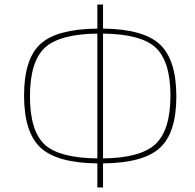

<svg xmlns="http://www.w3.org/2000/svg" viewBox="-20 -778 859 846"><path d="M434 -652Q611 -650 684 -583Q757 -515 757 -353Q757 -192 684 -126Q612 -60 434 -58V48H409V-58Q232 -60 159 -127Q86 -195 86 -357Q86 -519 159 -585Q231 -650 409 -652V-758H434ZM434 -80Q598 -82 664 -142Q731 -204 731 -357Q731 -509 664 -570Q599 -628 434 -630ZM409 -630Q245 -628 179 -569Q112 -508 112 -353Q112 -199 179 -139Q244 -82 409 -80Z"/></svg>

Font: Taylor Sans Thin
Style: Regular
Weight: 100
Italic angle: -8°
Designer: Natanael Gama
Version: Version 1.001 September 8, 2015